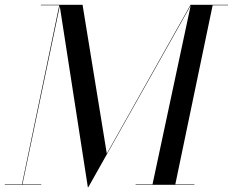

<svg xmlns="http://www.w3.org/2000/svg" viewBox="-45 -770 970 800"><path d="M-25 -2H46.5L202 -748H125V-750H299L400 -130L749 -750H905V-748H841L685.5 -2H765V0H520V-2H590.5L749.5 -747L323 10H321L204 -744.5L48.5 -2H127V0H-25Z"/></svg>

Font: Bodoni* 96pt
Style: Italic
Weight: 400
Italic angle: -13°
Version: Version 2.3